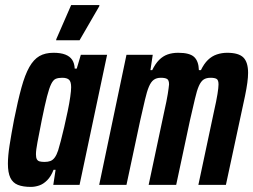

<svg xmlns="http://www.w3.org/2000/svg" viewBox="-20 -725 993 753"><path d="M101 8Q70 8 50 0Q30 -8 20.5 -28Q11 -48 11 -83Q11 -113 17.5 -155Q24 -197 35 -255Q50 -330 64 -381Q78 -432 95 -462Q112 -492 134.5 -505Q157 -518 190 -518Q218 -518 236 -511Q254 -504 263 -490.5Q272 -477 273 -456H281L297 -510H400L292 0H189L198 -59H190Q180 -33 165 -18Q150 -3 133.5 2.5Q117 8 101 8ZM155 -90Q168 -90 177.5 -93.5Q187 -97 194.5 -107Q202 -117 208 -135Q212 -148 218.5 -172.5Q225 -197 232 -227.5Q239 -258 245.5 -289Q252 -320 255.5 -345Q259 -370 259 -383Q259 -405 250.5 -412.5Q242 -420 224 -420Q209 -420 199 -416Q189 -412 181 -396Q173 -380 164.5 -347Q156 -314 144 -255Q133 -199 127 -167.5Q121 -136 121 -120Q121 -107 124.5 -100.5Q128 -94 135.5 -92Q143 -90 155 -90ZM200 -567 201 -572 259 -705H370L369 -700L292 -567Z M369 0 476 -510H579L570 -450H577Q589 -475 604 -490Q619 -505 637.5 -511.5Q656 -518 679 -518Q724 -518 741.5 -501.5Q759 -485 760 -450H768Q780 -475 795.5 -490Q811 -505 830.5 -511.5Q850 -518 871 -518Q916 -518 934.5 -499.5Q953 -481 953 -439Q953 -423 950 -400.5Q947 -378 941 -349L866 0H758L819 -287Q829 -331 833 -356.5Q837 -382 837 -394Q837 -411 829.5 -415.5Q822 -420 806 -420Q789 -420 778.5 -413Q768 -406 760 -388Q752 -370 744.5 -337Q737 -304 725 -253L671 0H563L624 -287Q634 -331 638 -356.5Q642 -382 643 -394Q643 -411 635 -415.5Q627 -420 611 -420Q594 -420 583 -412Q572 -404 564 -385Q556 -366 548.5 -333.5Q541 -301 530 -253L476 0Z"/></svg>

Font: Saira ExtraCondensed
Style: Bold Italic
Weight: 700
Width: 2
Italic angle: -12°
Designer: Hector Gatti with collaboration of the Omnibus-Type team
Foundry: Omnibus-Type
Version: Version 1.101